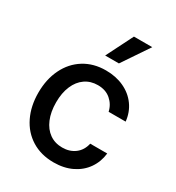

<svg xmlns="http://www.w3.org/2000/svg" viewBox="-184 -872 909 993"><g transform="rotate(30 270.5 -375.5)"><path d="M40 -262.7Q40 -343.3 70.6 -405.5Q101.1 -467.8 156.7 -502.4Q212.4 -537.1 286.1 -537.1Q346.2 -537.1 394 -514.9Q441.9 -492.7 471.2 -452.1Q500.5 -411.6 505.9 -358.4H404.3Q395.5 -397.9 365.2 -424.1Q335 -450.2 288.1 -450.2Q245.1 -450.2 212.6 -427.7Q180.2 -405.3 162.4 -363.5Q144.5 -321.8 144.5 -265.6Q144.5 -208 162.4 -165.8Q180.2 -123.5 212.4 -100.8Q244.6 -78.1 288.1 -78.1Q332.5 -78.1 363.8 -101.8Q395 -125.5 404.3 -168H505.9Q500 -116.2 471.9 -75.7Q443.8 -35.2 396.5 -12.2Q349.1 10.7 288.1 10.7Q212.4 10.7 156.2 -24.2Q100.1 -59.1 70.1 -121.1Q40 -183.1 40 -262.7ZM323.2 -760.7H432.6L325.2 -601.6H243.2Z"/></g></svg>

Font: WEMIX Pretendard Medium
Style: Regular
Weight: 500
Designer: Base glyphs from Inter by Rasmus Andersson; Hangeul glyphs from Noto Sans CJK(Source Han Sans) by Jang Soo-young and Kan
Foundry: Kil Hyung-jin
Version: Version 1.000